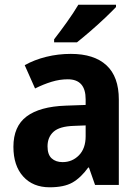

<svg xmlns="http://www.w3.org/2000/svg" viewBox="-20 -786 593 816"><path d="M281 -557Q380 -557 432.5 -508.5Q485 -460 485 -363V0H384L358 -74H355Q323 -30 287.5 -10Q252 10 191 10Q120 10 78.5 -36Q37 -82 37 -162Q37 -249 93 -291Q149 -333 259 -337L344 -340V-364Q344 -449 268 -449Q234 -449 199.5 -438.5Q165 -428 129 -410L85 -509Q126 -532 176.5 -544.5Q227 -557 281 -557ZM293 -251Q233 -249 207.5 -226Q182 -203 182 -164Q182 -129 199.5 -113Q217 -97 246 -97Q287 -97 315.5 -126Q344 -155 344 -207V-253ZM473 -756Q456 -738 426 -709.5Q396 -681 363.5 -653Q331 -625 307 -606H210V-619Q235 -651 264 -691.5Q293 -732 313 -766H473Z"/></svg>

Font: Noto Sans SemiCondensed
Style: Bold
Weight: 700
Width: 4
Designer: Monotype Design Team
Foundry: Monotype Imaging Inc.
Version: Version 2.013; ttfautohint (v1.8.4.7-5d5b)